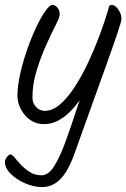

<svg xmlns="http://www.w3.org/2000/svg" viewBox="-40 -522 514 781"><path d="M203 -464Q203 -452 186 -419Q169 -386 147.5 -338Q126 -290 109 -235Q92 -180 92 -125Q92 -102 107 -86.5Q122 -71 142 -71Q174 -71 205 -98Q236 -125 265 -170Q294 -215 319 -268.5Q344 -322 364 -375.5Q384 -429 397 -472Q402 -488 403.5 -495Q405 -502 415 -502Q423 -502 432 -494Q441 -486 447.5 -473Q454 -460 454 -444Q454 -436 438.5 -389.5Q423 -343 396 -267.5Q369 -192 335 -98Q301 -4 264 100Q248 146 228.5 177Q209 208 185 223.5Q161 239 131 239Q98 239 63 224Q28 209 4 185.5Q-20 162 -20 137Q-20 130 -16 123Q-12 116 -6.5 111Q-1 106 2 106Q9 106 19.5 119Q30 132 45.5 148.5Q61 165 81.5 178Q102 191 129 191Q157 191 180 154.5Q203 118 225.5 57Q248 -4 272 -78.5Q296 -153 326 -230L351 -250Q330 -193 305.5 -149.5Q281 -106 253.5 -76.5Q226 -47 197.5 -32Q169 -17 139 -17Q115 -17 95 -27Q75 -37 61 -54Q47 -71 39 -91Q31 -111 31 -132Q31 -172 42 -221Q53 -270 70 -319Q87 -368 106.5 -409.5Q126 -451 144 -476.5Q162 -502 174 -502Q181 -502 187.5 -497Q194 -492 198.5 -483.5Q203 -475 203 -464Z"/></svg>

Font: Kalam Variable Light
Style: Regular
Weight: 300
Designer: Lipi Raval, Jonny Pinhorn
Foundry: Indian Type Foundry
Version: Version 3.000